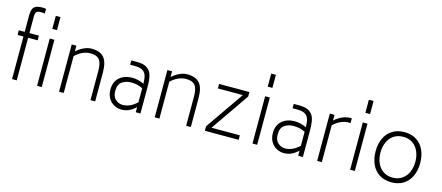

<svg xmlns="http://www.w3.org/2000/svg" viewBox="-56 -1492 4929 2142"><g transform="rotate(15 2408.5 -421.0)"><path d="M41 0ZM163 -732V-546H273V-492H163V0H109V-492H41V-546H109V-738Q109 -808 136.5 -833.5Q164 -859 232 -859Q253 -859 273 -855V-801Q253 -805 227 -805Q190 -805 176.5 -790Q163 -775 163 -732ZM398 -808H452V-657H398ZM398 -546H452V0H398Z M1069 -330V0H1015V-330Q1015 -395 1002.5 -432.5Q990 -470 960.5 -487Q931 -504 880 -504Q789 -504 706 -426V0H652V-546H706V-480Q745 -515 790.5 -536.5Q836 -558 880 -558Q977 -558 1023 -506Q1069 -454 1069 -330Z M1592 -313V0H1538V-59Q1498 -22 1458.5 -4.5Q1419 13 1374 13Q1328 13 1287.5 -9.5Q1247 -32 1223 -74Q1199 -116 1199 -173Q1199 -262 1255.5 -312Q1312 -362 1404 -362Q1436 -362 1472 -353.5Q1508 -345 1538 -329Q1537 -388 1526.5 -422.5Q1516 -457 1485.5 -476.5Q1455 -496 1394 -496H1340V-546H1409Q1486 -546 1526 -516.5Q1566 -487 1579 -437.5Q1592 -388 1592 -313ZM1538 -115V-277Q1480 -308 1404 -308Q1342 -308 1298.5 -277Q1255 -246 1255 -173Q1255 -105 1292 -73Q1329 -41 1374 -41Q1414 -41 1456 -59Q1498 -77 1538 -115Z M2174 -330V0H2120V-330Q2120 -395 2107.5 -432.5Q2095 -470 2065.5 -487Q2036 -504 1985 -504Q1894 -504 1811 -426V0H1757V-546H1811V-480Q1850 -515 1895.5 -536.5Q1941 -558 1985 -558Q2082 -558 2128 -506Q2174 -454 2174 -330Z M2726 -52V0H2336V-52L2642 -494H2354V-546H2704V-494L2399 -52Z M2886 -808H2940V-657H2886ZM2886 -546H2940V0H2886Z M3468 -313V0H3414V-59Q3374 -22 3334.5 -4.5Q3295 13 3250 13Q3204 13 3163.5 -9.5Q3123 -32 3099 -74Q3075 -116 3075 -173Q3075 -262 3131.5 -312Q3188 -362 3280 -362Q3312 -362 3348 -353.5Q3384 -345 3414 -329Q3413 -388 3402.5 -422.5Q3392 -457 3361.5 -476.5Q3331 -496 3270 -496H3216V-546H3285Q3362 -546 3402 -516.5Q3442 -487 3455 -437.5Q3468 -388 3468 -313ZM3414 -115V-277Q3356 -308 3280 -308Q3218 -308 3174.5 -277Q3131 -246 3131 -173Q3131 -105 3168 -73Q3205 -41 3250 -41Q3290 -41 3332 -59Q3374 -77 3414 -115Z M3884 -558V-504H3861Q3814 -504 3769.5 -483Q3725 -462 3687 -426V0H3633V-546H3687V-480Q3725 -515 3771 -536.5Q3817 -558 3861 -558Z M4014 -808H4068V-657H4014ZM4014 -546H4068V0H4014Z M4235 -273Q4235 -355 4264 -420.5Q4293 -486 4351.5 -524Q4410 -562 4493 -562Q4576 -562 4634 -524Q4692 -486 4721 -420.5Q4750 -355 4750 -273Q4750 -191 4721 -125Q4692 -59 4634 -21Q4576 17 4493 17Q4410 17 4351.5 -21Q4293 -59 4264 -125Q4235 -191 4235 -273ZM4694 -273Q4694 -339 4670.5 -392.5Q4647 -446 4602 -477Q4557 -508 4493 -508Q4429 -508 4383.5 -477Q4338 -446 4314.5 -392.5Q4291 -339 4291 -273Q4291 -207 4314.5 -153.5Q4338 -100 4383.5 -68.5Q4429 -37 4493 -37Q4556 -37 4601.5 -68.5Q4647 -100 4670.5 -153.5Q4694 -207 4694 -273Z"/></g></svg>

Font: Biryani UltraLight
Style: Regular
Weight: 250
Designer: Dan Reynolds and Mathieu Réguer
Foundry: Dan Reynolds and Mathieu Réguer
Version: Version 1.003; ttfautohint (v1.1) -l 5 -r 5 -G 72 -x 0 -D la